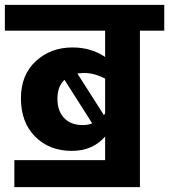

<svg xmlns="http://www.w3.org/2000/svg" viewBox="-40 -713 695 789"><path d="M635 -693V-587H535V56H19V-55H392V-152Q341 -93 255 -93Q163 -93 104.5 -151.5Q46 -210 46 -309Q46 -405 107 -461.5Q168 -518 258 -518Q334 -518 392 -479V-587H-20V-693ZM392 -390Q348 -413 307 -413Q296 -413 278 -411L387 -240Q388 -241 389.5 -243.5Q391 -246 392 -247ZM196 -307Q196 -257 223.5 -228Q251 -199 300 -199Q322 -199 339 -206L225 -385Q196 -358 196 -307Z"/></svg>

Font: FiraGO
Style: Bold
Weight: 700
Designer: bBox Type
Foundry: bBox Type GmbH
Version: Version 1.001;PS 001.001;hotconv 1.0.88;makeotf.lib2.5.64775